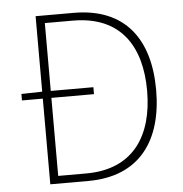

<svg xmlns="http://www.w3.org/2000/svg" viewBox="-52 -776 787 826"><g transform="rotate(-5 341.5 -363.0)"><path d="M169 -33V-370H353V-400H169V-693H290C496 -693 582 -557 582 -365C582 -174 496 -33 290 -33ZM132 -726V-400L42 -398V-370H132V0H296C520 0 621 -149 621 -365C621 -582 520 -726 296 -726Z"/></g></svg>

Font: Source Han Sans CN ExtraLight
Style: Regular
Weight: 250
Designer: Ryoko NISHIZUKA (kana & ideographs); Paul D. Hunt (Latin, Greek & Cyrillic); Wenlong ZHANG (bopomofo); Sandoll Communica
Foundry: Adobe Systems Incorporated
Version: Version 1.004;PS 1.004;hotconv 16.6.51;makeotf.lib2.5.65220